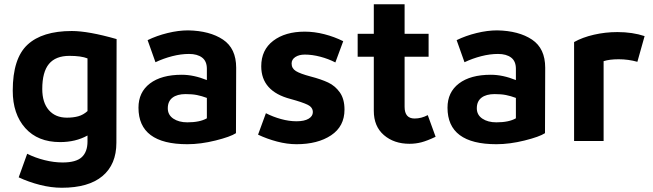

<svg xmlns="http://www.w3.org/2000/svg" viewBox="-20 -664 3076 904"><path d="M68 171 108 60Q146 79 190 90Q234 101 275 101Q338 101 365 76Q392 51 392 2V-26Q336 5 263 5Q158 5 99 -61Q40 -127 40 -237Q40 -389 109.5 -453.5Q179 -518 318 -518Q396 -518 529 -480L528 8Q528 110 462.5 165Q397 220 271 220Q221 220 168 206.5Q115 193 68 171ZM392 -141V-389Q362 -401 307 -401Q242 -401 210.5 -363Q179 -325 179 -245Q179 -181 210 -145.5Q241 -110 295 -110Q325 -110 348.5 -116.5Q372 -123 392 -141Z M1092 -345 1091 -37Q1065 -20 995 -2.5Q925 15 862 15Q632 15 632 -157Q632 -230 686 -271Q740 -312 836 -312Q892 -312 954 -287V-340Q954 -376 931.5 -393Q909 -410 870 -410Q832 -410 791 -399.5Q750 -389 712 -371L675 -475Q718 -496 769 -508.5Q820 -521 866 -521Q968 -519 1030 -477.5Q1092 -436 1092 -345ZM854 -221Q814 -221 792 -204Q770 -187 770 -154Q770 -123 796 -105.5Q822 -88 862 -88Q921 -88 954 -107V-203Q930 -212 907.5 -216.5Q885 -221 854 -221Z M1602 -148Q1602 -69 1539 -27Q1476 15 1376 15Q1332 15 1284.5 2.5Q1237 -10 1195 -30L1232 -131Q1265 -114 1303 -103.5Q1341 -93 1376 -93Q1413 -93 1433 -105Q1453 -117 1453 -136Q1453 -159 1428 -171Q1403 -183 1348 -198Q1210 -234 1210 -352Q1210 -429 1266.5 -472Q1323 -515 1415 -515Q1460 -515 1507 -503Q1554 -491 1596 -470L1559 -370Q1526 -387 1488 -397Q1450 -407 1415 -407Q1388 -407 1370.5 -395.5Q1353 -384 1353 -365Q1353 -342 1373 -329.5Q1393 -317 1442 -304Q1492 -291 1525 -275.5Q1558 -260 1580 -229Q1602 -198 1602 -148Z M1740 -142V-397H1664V-505H1740V-644H1885V-505H1998V-397H1885V-161Q1885 -106 1932 -106Q1964 -106 1994 -122L2031 -20Q1991 -1 1964 6Q1937 13 1908 13Q1835 13 1787.5 -28Q1740 -69 1740 -142Z M2547 -345 2546 -37Q2520 -20 2450 -2.5Q2380 15 2317 15Q2087 15 2087 -157Q2087 -230 2141 -271Q2195 -312 2291 -312Q2347 -312 2409 -287V-340Q2409 -376 2386.5 -393Q2364 -410 2325 -410Q2287 -410 2246 -399.5Q2205 -389 2167 -371L2130 -475Q2173 -496 2224 -508.5Q2275 -521 2321 -521Q2423 -519 2485 -477.5Q2547 -436 2547 -345ZM2309 -221Q2269 -221 2247 -204Q2225 -187 2225 -154Q2225 -123 2251 -105.5Q2277 -88 2317 -88Q2376 -88 2409 -107V-203Q2385 -212 2362.5 -216.5Q2340 -221 2309 -221Z M2887 -513Q2958 -513 3015 -494L2981 -373Q2938 -385 2893 -385Q2850 -385 2822 -376V0H2683V-466Q2722 -488 2776 -500.5Q2830 -513 2887 -513Z"/></svg>

Font: XXII Aven Bold
Style: Regular
Weight: 700
Designer: Lecter Johnson
Foundry: Doubletwo Studios
Version: Version 1.001